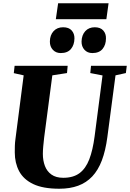

<svg xmlns="http://www.w3.org/2000/svg" viewBox="-20 -1146 796 1176"><path d="M687.5 -684.5 637.5 -306Q626.5 -223 603.8 -163.2Q581 -103.5 545 -65.2Q509 -27 458.8 -8.5Q408.5 10 343.5 10Q243.5 10 183.8 -18.5Q124 -47 97.2 -97.5Q70.5 -148 70.5 -212.5Q70.5 -231.5 71 -251.8Q71.5 -272 74.5 -293.5L125 -684.5L64.5 -698L69.5 -743H394.5L390.5 -698.5L300.5 -684.5L250.5 -304Q247 -275 244.8 -249Q242.5 -223 242.5 -203.5Q242.5 -163 255 -129.8Q267.5 -96.5 295.2 -76.8Q323 -57 367.5 -57Q428.5 -57 466.8 -85.2Q505 -113.5 526.8 -170Q548.5 -226.5 559.5 -311L608 -684L533 -698.5L537.5 -743H756.5L751 -698.5ZM352 -821Q322 -821 303.5 -841.2Q285 -861.5 285.5 -892Q286 -931 308 -955Q330 -979 366.5 -979Q402 -979 419.2 -959.2Q436.5 -939.5 436 -910.5Q435.5 -871.5 414.8 -846.2Q394 -821 352 -821ZM545.5 -821Q515.5 -821 497.2 -841.2Q479 -861.5 479.5 -892Q480.5 -931 502.2 -955Q524 -979 560.5 -979Q595 -979 612.5 -959.2Q630 -939.5 629 -910.5Q629 -871.5 608.2 -846.2Q587.5 -821 545.5 -821ZM336 -1126H645L631.5 -1028.5H322Z"/></svg>

Font: Merriweather 48pt Black
Style: Italic
Weight: 900
Italic angle: -7.8°
Version: Version 2.101